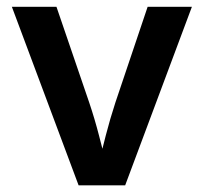

<svg xmlns="http://www.w3.org/2000/svg" viewBox="-20 -556 611 576"><path d="M215.8 0 15.6 -535.6H149.4L247.6 -248.5Q264.2 -199.2 276.9 -149.9Q289.6 -100.6 302.7 -49.8H272Q284.7 -100.6 297.4 -149.9Q310.1 -199.2 326.2 -248.5L422.9 -535.6H555.7L355.5 0Z"/></svg>

Font: Inter 20pt SemiBold
Style: Regular
Weight: 600
Version: Version 4.001;git-66647c0bb